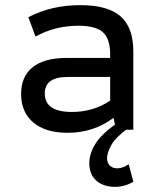

<svg xmlns="http://www.w3.org/2000/svg" viewBox="-20 -504 620 746"><path d="M243 12Q157 12 109.5 -28Q62 -68 62 -139Q62 -207 107 -243Q152 -279 240 -279H408V-294Q408 -353 380 -378.5Q352 -404 285 -404Q194 -404 118 -362L90 -437Q179 -484 292 -484Q399 -484 448.5 -440.5Q498 -397 498 -304V0H431L421 -46Q343 12 243 12ZM259 -69Q343 -69 408 -113V-205H243Q154 -205 154 -141Q154 -69 259 -69ZM427 222Q382 222 354.5 198Q327 174 327 130Q327 93 350.5 55Q374 17 430 -22L475 -4Q428 31 412 60.5Q396 90 396 111Q396 129 407 139.5Q418 150 435 150Q458 150 480 134L498 202Q484 211 465.5 216.5Q447 222 427 222Z"/></svg>

Font: Sometype Mono Medium
Style: Regular
Weight: 500
Monospace: yes
Designer: Ryoichi Tsunekawa
Foundry: Dharma Type
Version: Version 1.000; ttfautohint (v1.8.3)